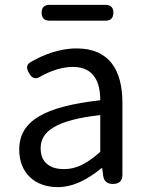

<svg xmlns="http://www.w3.org/2000/svg" viewBox="-20 -756 603 789"><path d="M483 -250V-334C483 -469 428 -557 295 -557C220 -557 155 -529 106 -501C87 -489 88 -476 99 -456C111 -434 126 -428 147 -442C185 -463 231 -481 280 -481C369 -481 392 -414 392 -344C161 -318 59 -259 59 -141C59 -43 126 13 217 13C284 13 345 -22 397 -65H400L404 -34C407 -11 421 0 444 0C469 0 483 -12 483 -37V-167ZM201 -233C239 -256 301 -273 392 -283V-207V-132C339 -85 295 -61 243 -61C189 -61 147 -85 147 -147C147 -182 163 -211 201 -233ZM298 -736H183C162 -736 151 -725 151 -704C151 -683 162 -671 183 -671H298H414C435 -671 446 -683 446 -704C446 -725 435 -736 414 -736Z"/></svg>

Font: GenSenRounded2 TW R
Style: Regular
Weight: 400
Version: Version 2.100;PS 2.1;hotconv 16.6.51;makeotf.lib2.5.65220 DE